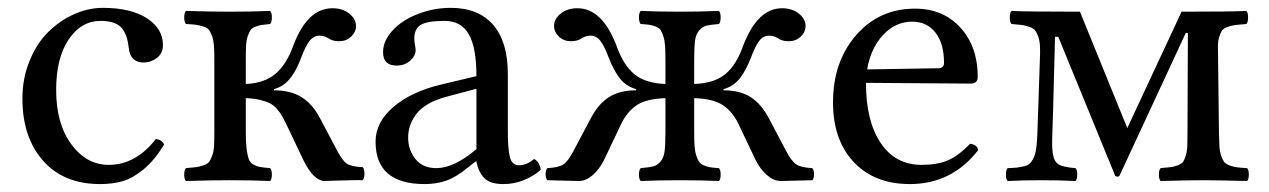

<svg xmlns="http://www.w3.org/2000/svg" viewBox="-20 -459 3231 489"><path d="M397.9 -90.8Q374 -51.3 346.4 -28.3Q318.8 -5.4 293.2 2.2Q267.6 9.8 234.9 9.8Q142.1 9.8 89.6 -49.8Q37.1 -109.4 37.1 -208Q37.1 -259.3 55.2 -303.7Q73.2 -348.1 102.5 -377.2Q131.8 -406.2 168.2 -422.6Q204.6 -439 242.2 -439Q313 -439 354 -412.6Q395 -386.2 395 -344.2Q395 -323.2 379.6 -311.5Q364.3 -299.8 346.2 -299.8Q312 -299.8 308.1 -335.9Q306.2 -351.6 303.2 -362.1Q300.3 -372.6 293.2 -383.5Q286.1 -394.5 272 -400.1Q257.8 -405.8 236.8 -405.8Q186.5 -405.8 154.8 -358.4Q123 -311 123 -230Q123 -144 161.6 -91.6Q200.2 -39.1 256.8 -39.1Q325.7 -39.1 377 -105Q392.6 -103 397.9 -90.8Z M606 -209V-122.1Q606 -96.2 607.9 -80.8Q609.9 -65.4 613 -55.4Q616.2 -45.4 624.5 -40.5Q632.8 -35.6 641.6 -33.9Q650.4 -32.2 668 -30.8Q672.4 -26.4 672.4 -14.4Q672.4 -2.4 668 2Q624 0 564 0Q520 0 453.6 2Q449.2 -2.4 449.2 -14.4Q449.2 -26.4 453.6 -30.8Q471.7 -32.2 480.5 -33.4Q489.3 -34.7 499.3 -38.3Q509.3 -42 512.9 -47.1Q516.6 -52.2 520.5 -62.7Q524.4 -73.2 525.1 -86.9Q525.9 -100.6 525.9 -122.1V-307.1Q525.9 -328.6 524.9 -342.3Q523.9 -356 520.3 -366.5Q516.6 -377 512.7 -382.3Q508.8 -387.7 499 -391.1Q489.3 -394.5 480.2 -395.8Q471.2 -397 453.6 -397.9Q449.2 -402.3 449.2 -414.6Q449.2 -426.8 453.6 -431.2Q520 -429.2 564.9 -429.2Q620.1 -429.2 668 -431.2Q672.4 -426.8 672.4 -414.6Q672.4 -402.3 668 -397.9Q652.8 -396.5 645.5 -395.3Q638.2 -394 629.6 -390.6Q621.1 -387.2 617.7 -381.8Q614.3 -376.5 610.8 -366.5Q607.4 -356.4 606.7 -342.5Q606 -328.6 606 -307.1V-245.1Q653.3 -247.1 681.6 -271Q710 -294.9 727.5 -344.2Q763.2 -438 826.7 -438Q852.5 -438 869.6 -424.3Q886.7 -410.6 886.7 -393.1Q886.7 -377.4 874.3 -365.7Q861.8 -354 843.8 -354Q826.7 -354 815.9 -361.8Q805.2 -368.2 793.9 -368.2Q778.8 -368.2 768.3 -354.7Q757.8 -341.3 746.6 -311Q740.7 -295.9 735.6 -285.6Q730.5 -275.4 722.2 -263.7Q713.9 -252 702.9 -243.9Q691.9 -235.8 677.7 -231.9V-229Q719.7 -229 747.8 -211.7Q775.9 -194.3 794.9 -158.2L839.8 -73.2Q853 -48.8 864 -41.7Q875 -34.7 903.8 -33.2Q908.2 -28.8 908.2 -16.6Q908.2 -4.4 903.8 0Q895 -0.5 872.6 0Q850.1 0.5 828.9 1.2Q807.6 2 805.7 2Q778.3 0.5 752.9 -50.8L710 -141.1Q703.1 -155.3 698.7 -163.1Q694.3 -170.9 686 -180.7Q677.7 -190.4 668 -195.6Q658.2 -200.7 642.3 -204.6Q626.5 -208.5 606 -209Z M1193.4 -79.1V-232.9L1114.3 -211.9Q1087.4 -204.6 1068.4 -192.9Q1049.3 -181.2 1039.1 -167Q1028.8 -152.8 1024.2 -138.4Q1019.5 -124 1019.5 -108.9Q1019.5 -77.1 1038.1 -54Q1056.6 -30.8 1091.3 -30.8Q1136.2 -30.8 1193.4 -79.1ZM1193.4 -47.9H1191.4L1171.4 -32.2Q1141.1 -7.3 1116.2 1.2Q1091.3 9.8 1061.5 9.8Q936.5 9.8 936.5 -98.1Q936.5 -147.9 982.2 -186.8Q1027.8 -225.6 1101.6 -243.2L1193.4 -265.1Q1193.4 -338.4 1173.8 -372.1Q1154.3 -405.8 1112.3 -405.8Q1069.3 -405.8 1052.2 -396Q1035.2 -386.2 1035.2 -360.8Q1035.2 -353 1036.9 -344Q1038.6 -335 1038.6 -332Q1038.6 -316.9 1024.7 -304.4Q1010.7 -292 990.2 -292Q955.6 -292 955.6 -326.2Q955.6 -355 979.7 -381.3Q1003.9 -407.7 1044.2 -423.3Q1084.5 -439 1128.4 -439Q1198.2 -439 1235.8 -396Q1273.4 -353 1273.4 -270V-123Q1273.4 -80.1 1278.6 -59.1Q1283.7 -38.1 1302.2 -38.1Q1321.3 -38.1 1340.3 -54.2Q1354 -46.9 1357.4 -26.9Q1340.8 -11.2 1315.2 -0.7Q1289.6 9.8 1262.2 9.8Q1228 9.8 1213.4 -5.4Q1198.7 -20.5 1193.4 -47.9Z M1674.8 -245.1V-307.1Q1674.8 -328.6 1673.8 -342.5Q1672.9 -356.4 1669.4 -366.7Q1666 -377 1662.6 -382.3Q1659.2 -387.7 1650.6 -391.1Q1642.1 -394.5 1634.3 -395.8Q1626.5 -397 1611.8 -397.9Q1607.4 -402.3 1607.4 -414.6Q1607.4 -426.8 1611.8 -431.2Q1657.7 -429.2 1710.9 -429.2Q1763.2 -429.2 1811 -431.2Q1815.4 -426.8 1815.4 -414.6Q1815.4 -402.3 1811 -397.9Q1788.6 -396 1779.1 -393.6Q1769.5 -391.1 1761 -381.8Q1752.4 -372.6 1750.2 -355.7Q1748 -338.9 1748 -307.1V-245.1Q1799.3 -247.1 1827.1 -270Q1855 -293 1872.1 -340.8Q1908.7 -438 1971.7 -438Q1997.6 -438 2014.6 -424.3Q2031.7 -410.6 2031.7 -393.1Q2031.7 -377.4 2019.3 -365.7Q2006.8 -354 1988.8 -354Q1971.7 -354 1960.9 -361.8Q1950.2 -368.2 1939 -368.2Q1923.8 -368.2 1913.6 -354.7Q1903.3 -341.3 1892.1 -311Q1879.9 -279.8 1864.5 -259.8Q1849.1 -239.7 1822.8 -231.9V-229Q1864.7 -229 1891.8 -211.7Q1918.9 -194.3 1938 -158.2L1982.9 -73.2Q1996.1 -48.3 2008.1 -40.3Q2020 -32.2 2048.8 -30.8Q2053.2 -26.4 2053.2 -15.4Q2053.2 -4.4 2048.8 0L1967.8 2Q1949.7 1.5 1932.9 -13.4Q1916 -28.3 1904.8 -50.8L1861.8 -141.1Q1846.7 -173.8 1821.8 -190.7Q1796.9 -207.5 1748 -209V-122.1Q1748 -100.6 1749 -86.7Q1750 -72.8 1753.4 -62.5Q1756.8 -52.2 1760.5 -46.9Q1764.2 -41.5 1772.5 -37.8Q1780.8 -34.2 1788.6 -33Q1796.4 -31.7 1811 -30.8Q1815.4 -26.4 1815.4 -14.4Q1815.4 -2.4 1811 2Q1767.1 0 1711.9 0Q1657.7 0 1611.8 2Q1607.4 -2.4 1607.4 -14.4Q1607.4 -26.4 1611.8 -30.8Q1633.8 -32.7 1643.6 -35.2Q1653.3 -37.6 1661.9 -47.1Q1670.4 -56.6 1672.6 -73.5Q1674.8 -90.3 1674.8 -122.1V-209Q1626 -207.5 1601.1 -190.7Q1576.2 -173.8 1561 -141.1L1518.1 -50.8Q1506.8 -28.3 1490 -13.4Q1473.1 1.5 1455.1 2L1374 0Q1369.6 -4.4 1369.6 -15.4Q1369.6 -26.4 1374 -30.8Q1402.8 -32.2 1414.8 -40.3Q1426.8 -48.3 1439.9 -73.2L1484.9 -158.2Q1503.9 -194.3 1531 -211.7Q1558.1 -229 1600.1 -229V-231.9Q1573.7 -239.7 1558.3 -259.8Q1543 -279.8 1530.8 -311Q1519.5 -341.3 1509.3 -354.7Q1499 -368.2 1483.9 -368.2Q1472.7 -368.2 1461.9 -361.8Q1451.2 -354 1434.1 -354Q1416 -354 1403.6 -365.7Q1391.1 -377.4 1391.1 -393.1Q1391.1 -410.6 1408 -424.3Q1424.8 -438 1450.7 -438Q1514.2 -438 1550.8 -340.8Q1567.9 -293 1595.7 -270Q1623.5 -247.1 1674.8 -245.1Z M2188.5 -282.2 2369.6 -285.2Q2384.3 -285.2 2384.3 -298.8Q2384.3 -348.1 2362.5 -376Q2340.8 -403.8 2303.2 -403.8Q2260.7 -403.8 2229.2 -370.1Q2197.8 -336.4 2188.5 -282.2ZM2450.7 -92.8Q2467.3 -91.3 2471.7 -77.1Q2404.3 9.8 2297.4 9.8Q2207 9.8 2154.3 -46.4Q2101.6 -102.5 2101.6 -198.2Q2101.6 -301.8 2160.4 -369.4Q2219.2 -437 2310.5 -437Q2381.8 -437 2426 -388.7Q2470.2 -340.3 2470.2 -263.2Q2470.2 -246.1 2451.7 -246.1L2185.5 -248Q2185.5 -150.4 2223.1 -94.7Q2260.7 -39.1 2326.7 -39.1Q2367.2 -39.1 2394 -50.5Q2420.9 -62 2450.7 -92.8Z M2546.4 2Q2542 -2.4 2542 -14.4Q2542 -26.4 2546.4 -30.8Q2562 -31.2 2570.1 -32.2Q2578.1 -33.2 2587.6 -35.4Q2597.2 -37.6 2601.8 -41.7Q2606.4 -45.9 2610.6 -53Q2614.7 -60.1 2617.2 -70.8Q2620.6 -84 2622.1 -120.1Q2622.6 -129.4 2623 -147.7Q2623.5 -166 2624 -175.8L2628.4 -306.2Q2629.4 -327.6 2628.7 -341.6Q2627.9 -355.5 2624.3 -365.7Q2620.6 -376 2616.5 -381.3Q2612.3 -386.7 2602.3 -390.4Q2592.3 -394 2583.3 -395.3Q2574.2 -396.5 2556.2 -397.9Q2551.8 -402.3 2551.8 -414.6Q2551.8 -426.8 2556.2 -431.2Q2591.3 -429.2 2730.5 -429.2L2851.1 -132.8L2989.3 -429.2Q3119.1 -429.2 3154.3 -431.2Q3158.7 -426.8 3158.7 -414.6Q3158.7 -402.3 3154.3 -397.9Q3135.3 -396.5 3126 -395.3Q3116.7 -394 3106.2 -390.4Q3095.7 -386.7 3091.6 -380.1Q3087.4 -373.5 3084.5 -362.8Q3081.5 -352.1 3082 -335L3084.5 -122.1Q3085 -100.1 3085.7 -86.7Q3086.4 -73.2 3090.1 -62.5Q3093.8 -51.8 3097.7 -46.6Q3101.6 -41.5 3111.1 -37.8Q3120.6 -34.2 3129.6 -33Q3138.7 -31.7 3156.2 -30.8Q3160.6 -26.4 3160.6 -14.4Q3160.6 -2.4 3156.2 2Q3078.1 0 3044.4 0Q3008.3 0 2936 2Q2931.6 -2.4 2931.6 -14.4Q2931.6 -26.4 2936 -30.8Q2953.6 -32.2 2962.4 -33.4Q2971.2 -34.7 2980.5 -38.3Q2989.7 -42 2993.2 -46.9Q2996.6 -51.8 3000 -62.7Q3003.4 -73.7 3003.9 -86.7Q3004.4 -99.6 3004.4 -122.1L3005.4 -375H3000L2831.1 -11.2Q2826.7 -6.8 2820.3 -11.2L2675.3 -365.2H2667L2662.1 -176.8Q2661.6 -167 2661.1 -148.4Q2660.6 -129.9 2660.2 -120.1Q2658.7 -85.9 2661.1 -69.8Q2664.1 -47.9 2675.8 -40.5Q2687.5 -33.2 2719.2 -30.8Q2723.6 -26.4 2723.6 -14.4Q2723.6 -2.4 2719.2 2Q2679.2 0 2632.3 0Q2586.4 0 2546.4 2Z"/></svg>

Font: Common Serif
Style: Regular
Weight: 400
Designer: Philipp H. Poll, Khaled Hosny
Foundry: Stefan Peev, Context Ltd.
Version: Version 1.026